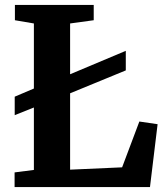

<svg xmlns="http://www.w3.org/2000/svg" viewBox="-20 -763 676 783"><path d="M39.5 0V-59.9L118.2 -70V-667.3L40.8 -680.5V-743H362.2V-680.5L265.9 -667.3V-71.1L478 -80.6L548.3 -267.4L622.7 -256.5L591.6 0ZM40 -293.3V-368.7L165.6 -422.1L220.7 -441.2L493 -555.7V-475.9L219.7 -363.5L165.6 -343.6Z"/></svg>

Font: Merriweather Light
Style: Regular
Weight: 300
Version: Version 2.100